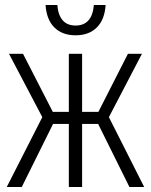

<svg xmlns="http://www.w3.org/2000/svg" viewBox="-20 -747 604 767"><path d="M7 0 149 -279 16 -532H72L191 -300H255V-532H308V-300H373L491 -532H547L415 -279L556 0H497L372 -252H308V0H255V-252H192L67 0ZM282 -606Q229 -606 197.5 -637Q166 -668 162 -727H209Q216 -645 282 -645Q348 -645 355 -727H402Q398 -668 366.5 -637Q335 -606 282 -606Z"/></svg>

Font: Noto Sans Condensed Light
Style: Regular
Weight: 300
Width: 3
Designer: Monotype Design Team
Foundry: Monotype Imaging Inc.
Version: Version 2.013; ttfautohint (v1.8.4.7-5d5b)